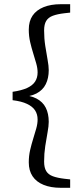

<svg xmlns="http://www.w3.org/2000/svg" viewBox="-20 -735 384 914"><path d="M40 -258V-298Q82 -304 108.5 -316Q135 -328 147 -346.5Q159 -365 159 -390Q159 -410 152.5 -433Q146 -456 138 -481.5Q130 -507 123.5 -535Q117 -563 117 -594Q117 -634 135 -660.5Q153 -687 187.5 -701Q222 -715 269 -715H314V-675L287 -672Q253 -668 231.5 -660Q210 -652 200 -635.5Q190 -619 190 -590Q190 -552 195.5 -516.5Q201 -481 206.5 -451Q212 -421 212 -401Q212 -363 198 -334.5Q184 -306 153.5 -290Q123 -274 75 -273V-283Q123 -282 153.5 -266Q184 -250 198 -222Q212 -194 212 -155Q212 -135 206.5 -105.5Q201 -76 195.5 -40Q190 -4 190 34Q190 63 200 79.5Q210 96 231.5 104Q253 112 287 116L314 119V159H269Q222 159 187.5 145Q153 131 135 104Q117 77 117 38Q117 7 123.5 -21Q130 -49 138 -74.5Q146 -100 152.5 -123Q159 -146 159 -166Q159 -191 147 -209.5Q135 -228 108.5 -240.5Q82 -253 40 -258Z"/></svg>

Font: Source Serif 4 Variable
Style: Regular
Weight: 400
Designer: Frank Grießhammer
Foundry: Adobe
Version: Version 4.005;hotconv 1.1.0;makeotfexe 2.6.0